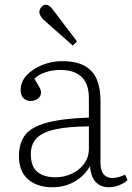

<svg xmlns="http://www.w3.org/2000/svg" viewBox="-20 -776 558 810"><path d="M201 14Q137 14 98.5 -19.5Q60 -53 60 -117Q60 -173 86.5 -207Q113 -241 178 -258.5Q243 -276 355 -280V-362Q355 -405 340 -431Q325 -457 298.5 -469Q272 -481 235 -481Q201 -481 171.5 -471Q142 -461 125 -444Q136 -426 142 -415.5Q148 -405 150.5 -398.5Q153 -392 153 -386Q153 -370 140 -360Q127 -350 109 -350Q91 -350 79 -362Q67 -374 67 -395Q67 -432 93.5 -459.5Q120 -487 160 -502.5Q200 -518 241 -518Q302 -518 338 -497.5Q374 -477 389 -439.5Q404 -402 404 -350V-88Q404 -57 417 -41Q430 -25 454 -25Q467 -25 481 -29Q495 -33 508 -39L518 -16Q502 -2 481.5 6Q461 14 438 14Q406 14 384.5 -7.5Q363 -29 360 -75Q342 -45 317.5 -25.5Q293 -6 264 4Q235 14 201 14ZM214 -28Q249 -28 281.5 -42.5Q314 -57 334.5 -84.5Q355 -112 355 -149V-243Q266 -242 212 -230Q158 -218 134 -192.5Q110 -167 110 -126Q110 -73 138 -50.5Q166 -28 214 -28ZM287 -584 179 -679Q160 -695 153 -706Q146 -717 146 -726Q146 -733 150 -740Q154 -747 160 -751.5Q166 -756 173 -756Q181 -756 188.5 -750.5Q196 -745 204 -734L305 -601Z"/></svg>

Font: Literata 18pt ExtraLight
Style: Regular
Weight: 250
Designer: Latin by Veronika Burian and Jose Scaglione. Greek by Irene Vlachou. Cyrillic by Vera Evstafieva.
Foundry: TypeTogether
Version: Version 3.103;gftools[0.9.29]